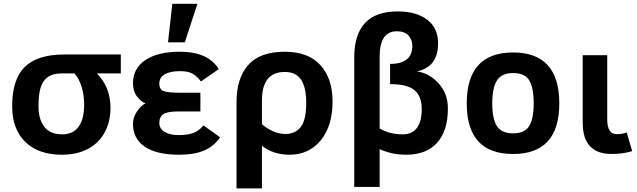

<svg xmlns="http://www.w3.org/2000/svg" viewBox="-20 -807 3402 1025"><path d="M310.1 19Q185.1 19 115 -49.3Q44.9 -117.7 44.9 -240.2Q44.9 -383.3 112.3 -449.7Q179.7 -516.1 323.7 -516.1H625V-415H497.6Q569.8 -341.3 569.8 -231.9Q569.8 -157.2 538.8 -100.1Q507.8 -43 449 -12Q390.1 19 310.1 19ZM312 -89.8Q369.6 -89.8 399.4 -130.1Q429.2 -170.4 429.2 -249Q429.2 -297.4 416.3 -341.6Q403.3 -385.7 377.4 -415H308.1Q264.2 -415 237.3 -397.2Q210.4 -379.4 198 -342.8Q185.5 -306.2 185.5 -236.8Q185.5 -171.9 216.1 -130.9Q246.6 -89.8 312 -89.8Z M936 19Q816.4 19 753.2 -23.7Q689.9 -66.4 689.9 -146Q689.9 -181.2 712.2 -213.4Q734.4 -245.6 756.8 -254.9Q734.4 -263.2 712.2 -291Q689.9 -318.8 689.9 -361.8Q689.9 -441.9 756.1 -486.3Q822.3 -530.8 940.9 -530.8Q1090.8 -530.8 1147.9 -438L1052.7 -372.1Q1030.3 -401.9 1006.3 -414.6Q982.4 -427.2 941.9 -427.2Q888.7 -427.2 859.6 -410.6Q830.6 -394 830.6 -360.8Q830.6 -328.6 855.2 -320.3Q879.9 -312 936 -312H1049.8V-211.9H930.7Q873 -211.9 851.8 -197.5Q830.6 -183.1 830.6 -149.9Q830.6 -120.6 858.4 -103.3Q886.2 -85.9 934.1 -85.9Q980 -85.9 1010.7 -96.4Q1041.5 -106.9 1065.9 -137.7L1154.8 -74.2Q1123.5 -26.9 1070.8 -3.9Q1018.1 19 936 19ZM966.8 -581.1H877L899.9 -786.6H1033.7Z M1378.4 198.7H1242.7V-261.2Q1242.7 -390.1 1305.4 -460.4Q1368.2 -530.8 1500.5 -530.8Q1626 -530.8 1690.7 -459.2Q1755.4 -387.7 1755.4 -265.1Q1755.4 -134.8 1692.4 -57.9Q1629.4 19 1526.4 19Q1438.5 19 1378.4 -28.8ZM1503.4 -91.8Q1556.2 -91.8 1585.4 -128.9Q1614.7 -166 1614.7 -256.8Q1614.7 -342.3 1586.7 -382.6Q1558.6 -422.9 1500.5 -422.9Q1378.4 -422.9 1378.4 -271V-143.6Q1441.4 -91.8 1503.4 -91.8Z M2006.8 190.9H1871.1V-500Q1871.1 -746.1 2103 -746.1Q2202.6 -746.1 2260.7 -701.7Q2318.8 -657.2 2318.8 -576.2Q2318.8 -449.2 2205.6 -425.8Q2272 -416.5 2321.5 -362.1Q2371.1 -307.6 2371.1 -228Q2371.1 -107.9 2313.2 -44.4Q2255.4 19 2149.4 19Q2102.1 19 2062.7 8.8Q2023.4 -1.5 2006.8 -10.7ZM2130.4 -89.8Q2178.7 -89.8 2205.1 -123.3Q2231.4 -156.7 2231.4 -225.1Q2231.4 -292.5 2193.4 -325.2Q2155.3 -357.9 2062.5 -357.9V-465.8Q2181.2 -465.8 2181.2 -563Q2181.2 -594.2 2160.9 -617.2Q2140.6 -640.1 2098.1 -640.1Q2006.8 -640.1 2006.8 -503.9V-121.1Q2060.1 -89.8 2130.4 -89.8Z M2719.2 15.1Q2471.7 15.1 2471.7 -254.9Q2471.7 -526.9 2719.2 -526.9Q2965.8 -526.9 2965.8 -254.9Q2965.8 15.1 2719.2 15.1ZM2719.2 -95.2Q2780.3 -95.2 2804.7 -133.5Q2829.1 -171.9 2829.1 -254.9Q2829.1 -339.4 2805.2 -378.2Q2781.2 -417 2719.2 -417Q2657.7 -417 2632.8 -377.2Q2607.9 -337.4 2607.9 -254.9Q2607.9 -172.9 2632.6 -134Q2657.2 -95.2 2719.2 -95.2Z M3245.6 15.1Q3090.8 15.1 3090.8 -151.9V-512.2H3221.7V-169.9Q3221.7 -90.8 3272 -90.8Q3303.2 -90.8 3325.7 -100.1L3355 0Q3303.7 15.1 3245.6 15.1Z"/></svg>

Font: Cadman
Style: Bold
Weight: 700
Designer: Paul James MIller
Foundry: High-Logic / Made with FontCreator
Version: Version 2.114;March 28, 2021;FontCreator 13.0.0.2683 64-bit